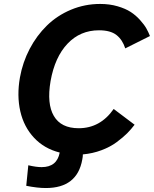

<svg xmlns="http://www.w3.org/2000/svg" viewBox="-20 -761 773 964"><path d="M375 -117.2Q483.4 -117.2 550.8 -213.9L655.8 -134.8Q639.2 -112.8 618.7 -92Q598.1 -71.3 565.9 -47.4Q533.7 -23.4 489.5 -6.8Q445.3 9.8 396 14.2Q396 26.9 393.1 40Q367.7 183.1 210 183.1Q168 183.1 111.8 171.9L122.1 68.8Q161.6 78.1 189 78.1Q266.1 78.1 279.8 4.9Q202.1 -14.6 151.1 -69.1Q100.1 -123.5 82 -201.9Q64 -280.3 80.1 -372.1Q93.8 -448.2 128.9 -515.4Q164.1 -582.5 215.6 -632.8Q267.1 -683.1 336.4 -712.2Q405.8 -741.2 482.9 -741.2Q530.3 -741.2 570.3 -729.5Q610.4 -717.8 636.2 -700.9Q662.1 -684.1 683.1 -660.6Q704.1 -637.2 714.6 -618.7Q725.1 -600.1 732.9 -580.1L608.9 -518.1Q594.7 -562 564.5 -585.4Q534.2 -608.9 477.1 -608.9Q382.8 -608.9 319.1 -541.7Q255.4 -474.6 233.9 -354Q214.4 -239.7 250.5 -178.5Q286.6 -117.2 375 -117.2Z"/></svg>

Font: Stilu SemiBold
Style: Italic
Weight: 600
Italic angle: -10°
Designer: Genilson Lima Santos
Foundry: Genilson Lima Santos
Version: Version 1.200;PS 001.200;hotconv 1.0.88;makeotf.lib2.5.64775